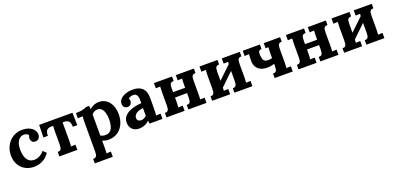

<svg xmlns="http://www.w3.org/2000/svg" viewBox="6 -1444 5400 2626"><g transform="rotate(-20 2705.5 -130.5)"><path d="M277 16Q210 16 154 -14Q98 -44 64.5 -101Q31 -158 31 -239Q31 -296 50 -346Q69 -396 103.5 -434Q138 -472 185.5 -494Q233 -516 291 -516Q355 -516 397.5 -496.5Q440 -477 461.5 -445.5Q483 -414 483 -379Q483 -350 465.5 -327.5Q448 -305 416 -304Q378 -303 363 -325.5Q348 -348 348 -369Q348 -378 351 -390.5Q354 -403 360 -413Q353 -428 339 -435Q325 -442 310.5 -444.5Q296 -447 287 -446Q239 -443 208 -398Q177 -353 177 -268Q177 -218 189.5 -174.5Q202 -131 231 -103Q260 -75 309 -73Q351 -72 391 -93Q431 -114 459 -150L505 -105Q469 -55 430 -29Q391 -3 352.5 6.5Q314 16 277 16Z M649 0V-65Q677 -65 689.5 -76Q702 -87 705.5 -107.5Q709 -128 709 -154V-339Q709 -353 710 -376.5Q711 -400 712 -422H687Q642 -422 620 -399.5Q598 -377 598 -318H533L537 -500H1022L1026 -318H961Q961 -377 939 -399.5Q917 -422 872 -422H850V-161Q850 -147 849 -121.5Q848 -96 846 -73L911 -76V0Z M1072 255V190Q1100 190 1112.5 179Q1125 168 1128.5 147.5Q1132 127 1132 101V-322Q1132 -340 1133 -362.5Q1134 -385 1136 -407Q1120 -406 1098 -405.5Q1076 -405 1065 -404V-480Q1112 -480 1143.5 -485Q1175 -490 1193.5 -497Q1212 -504 1219 -510H1268Q1270 -500 1271 -485.5Q1272 -471 1273 -462Q1308 -492 1342.5 -504Q1377 -516 1408 -516Q1468 -516 1513.5 -485Q1559 -454 1584.5 -397Q1610 -340 1610 -263Q1610 -183 1579 -119.5Q1548 -56 1492.5 -20Q1437 16 1362 16Q1335 16 1313.5 10.5Q1292 5 1273 -2V94Q1273 108 1272.5 133.5Q1272 159 1270 182Q1286 180 1305 179.5Q1324 179 1334 179V255ZM1346 -59Q1392 -60 1417.5 -86.5Q1443 -113 1453 -156Q1463 -199 1463 -248Q1463 -294 1452 -335Q1441 -376 1417 -401.5Q1393 -427 1354 -426Q1329 -425 1308 -413.5Q1287 -402 1273 -382Q1273 -351 1273 -320.5Q1273 -290 1273 -260Q1273 -230 1273 -199.5Q1273 -169 1273 -138.5Q1273 -108 1273 -77Q1284 -70 1304 -64Q1324 -58 1346 -59Z M1961 0Q1959 -14 1958.5 -23.5Q1958 -33 1957 -46Q1923 -12 1885 2Q1847 16 1808 16Q1744 16 1708 -22Q1672 -60 1672 -117Q1672 -165 1696.5 -199Q1721 -233 1761.5 -254.5Q1802 -276 1851.5 -287.5Q1901 -299 1951 -301V-353Q1951 -379 1944.5 -400Q1938 -421 1922.5 -433Q1907 -445 1879 -444Q1860 -443 1842 -436Q1824 -429 1811 -416Q1819 -407 1821 -396.5Q1823 -386 1823 -378Q1823 -358 1807 -336.5Q1791 -315 1756 -316Q1726 -317 1710 -337Q1694 -357 1694 -384Q1694 -424 1722.5 -453.5Q1751 -483 1799 -499.5Q1847 -516 1905 -516Q1993 -516 2041.5 -470.5Q2090 -425 2090 -325Q2090 -291 2090 -267Q2090 -243 2089.5 -219Q2089 -195 2089 -161Q2089 -147 2088 -121.5Q2087 -96 2085 -73Q2102 -75 2121 -75.5Q2140 -76 2150 -76V0ZM1950 -230Q1922 -227 1897 -220Q1872 -213 1853.5 -201Q1835 -189 1824.5 -172Q1814 -155 1814 -134Q1815 -106 1832 -94Q1849 -82 1871 -82Q1894 -82 1914 -92Q1934 -102 1950 -118Q1950 -128 1950 -137.5Q1950 -147 1950 -157Q1950 -175 1950 -193.5Q1950 -212 1950 -230Z M2471 -435Q2443 -435 2430.5 -424Q2418 -413 2414.5 -393Q2411 -373 2411 -346V-161Q2411 -147 2410 -121.5Q2409 -96 2407 -73L2472 -76V0H2209V-65Q2237 -65 2249.5 -76Q2262 -87 2265.5 -107.5Q2269 -128 2269 -154V-339Q2269 -353 2270 -379Q2271 -405 2272 -427L2208 -424V-500H2471ZM2789 -435Q2761 -435 2748.5 -424Q2736 -413 2732.5 -393Q2729 -373 2729 -346V-161Q2729 -147 2728.5 -121.5Q2728 -96 2726 -73L2791 -76V0H2527V-65Q2555 -65 2567.5 -76Q2580 -87 2583.5 -107.5Q2587 -128 2587 -154V-339Q2587 -353 2588 -379Q2589 -405 2591 -427L2526 -424V-500H2789ZM2347 -294H2615V-217L2347 -215Z M3133 -435Q3106 -435 3093.5 -424Q3081 -413 3077.5 -393Q3074 -373 3074 -346V-161Q3074 -147 3073 -121.5Q3072 -96 3070 -73Q3086 -75 3105.5 -75.5Q3125 -76 3135 -76V0H2873V-65Q2901 -65 2913 -76Q2925 -87 2928.5 -107.5Q2932 -128 2932 -154V-339Q2932 -353 2933 -379Q2934 -405 2936 -427Q2920 -426 2901 -425Q2882 -424 2871 -424V-500H3133ZM3281 -416 3329 -366 3042 -90 2993 -141ZM3457 -435Q3430 -435 3417.5 -424Q3405 -413 3401.5 -393Q3398 -373 3398 -346V-161Q3398 -147 3397 -121.5Q3396 -96 3394 -73Q3410 -75 3429.5 -75.5Q3449 -76 3459 -76V0H3197V-65Q3225 -65 3237 -76Q3249 -87 3252.5 -107.5Q3256 -128 3256 -154V-339Q3256 -353 3257 -379Q3258 -405 3260 -427Q3244 -426 3225 -425Q3206 -424 3195 -424V-500H3457Z M3783 0V-65Q3811 -65 3823.5 -76Q3836 -87 3839.5 -107.5Q3843 -128 3843 -154V-186Q3818 -177 3791.5 -172.5Q3765 -168 3737 -168Q3657 -168 3611 -208Q3565 -248 3561 -314Q3561 -353 3562 -376.5Q3563 -400 3564 -427L3500 -424V-500H3750V-435Q3726 -434 3714 -423.5Q3702 -413 3702 -378Q3704 -313 3721 -287Q3738 -261 3786 -261Q3803 -261 3817 -263Q3831 -265 3843 -269V-339Q3843 -353 3844 -379Q3845 -405 3847 -427L3806 -424V-500H4044V-435Q4017 -435 4004.5 -424Q3992 -413 3988.5 -393Q3985 -373 3985 -346V-161Q3985 -147 3984 -121.5Q3983 -96 3981 -73L4046 -76V0Z M4392 -435Q4364 -435 4351.5 -424Q4339 -413 4335.5 -393Q4332 -373 4332 -346V-161Q4332 -147 4331 -121.5Q4330 -96 4328 -73L4393 -76V0H4130V-65Q4158 -65 4170.5 -76Q4183 -87 4186.5 -107.5Q4190 -128 4190 -154V-339Q4190 -353 4191 -379Q4192 -405 4193 -427L4129 -424V-500H4392ZM4710 -435Q4682 -435 4669.5 -424Q4657 -413 4653.5 -393Q4650 -373 4650 -346V-161Q4650 -147 4649.5 -121.5Q4649 -96 4647 -73L4712 -76V0H4448V-65Q4476 -65 4488.5 -76Q4501 -87 4504.5 -107.5Q4508 -128 4508 -154V-339Q4508 -353 4509 -379Q4510 -405 4512 -427L4447 -424V-500H4710ZM4268 -294H4536V-217L4268 -215Z M5054 -435Q5027 -435 5014.5 -424Q5002 -413 4998.5 -393Q4995 -373 4995 -346V-161Q4995 -147 4994 -121.5Q4993 -96 4991 -73Q5007 -75 5026.5 -75.5Q5046 -76 5056 -76V0H4794V-65Q4822 -65 4834 -76Q4846 -87 4849.5 -107.5Q4853 -128 4853 -154V-339Q4853 -353 4854 -379Q4855 -405 4857 -427Q4841 -426 4822 -425Q4803 -424 4792 -424V-500H5054ZM5202 -416 5250 -366 4963 -90 4914 -141ZM5378 -435Q5351 -435 5338.5 -424Q5326 -413 5322.5 -393Q5319 -373 5319 -346V-161Q5319 -147 5318 -121.5Q5317 -96 5315 -73Q5331 -75 5350.5 -75.5Q5370 -76 5380 -76V0H5118V-65Q5146 -65 5158 -76Q5170 -87 5173.5 -107.5Q5177 -128 5177 -154V-339Q5177 -353 5178 -379Q5179 -405 5181 -427Q5165 -426 5146 -425Q5127 -424 5116 -424V-500H5378Z"/></g></svg>

Font: Lora
Style: Weight 700
Weight: 700
Designer: Olga Karpushina, Alexei Vanyashin (Cyrillic)
Foundry: Cyreal
Version: Version 3.001